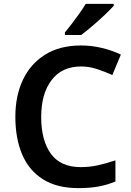

<svg xmlns="http://www.w3.org/2000/svg" viewBox="-20 -958 675 988"><path d="M397 -616Q299 -616 245.5 -546Q192 -476 192 -356Q192 -235 242 -166.5Q292 -98 396 -98Q441 -98 484 -107.5Q527 -117 574 -133V-24Q530 -6 485.5 2Q441 10 383 10Q273 10 201 -35.5Q129 -81 94 -163.5Q59 -246 59 -357Q59 -465 98 -547.5Q137 -630 212.5 -677Q288 -724 397 -724Q451 -724 503.5 -711.5Q556 -699 602 -677L558 -572Q520 -589 479.5 -602.5Q439 -616 397 -616ZM565 -928Q549 -910 518.5 -881Q488 -852 455 -824Q422 -796 398 -778H314V-791Q329 -809 349 -835Q369 -861 388.5 -888.5Q408 -916 421 -938H565Z"/></svg>

Font: Noto Sans Kannada SemiBold
Style: Regular
Weight: 600
Designer: Jelle Bosma - Monotype Design Team
Foundry: Monotype Imaging Inc.
Version: Version 2.005; ttfautohint (v1.8.4.7-5d5b)